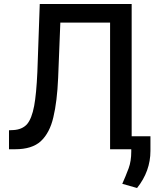

<svg xmlns="http://www.w3.org/2000/svg" viewBox="-20 -747 773 961"><path d="M115 -125Q139 -153 151 -217Q162 -276 167 -386L179 -727H639V0H531V-634H282L271 -357Q266 -239 247 -160Q229 -82 184 -40Q140 0 56 0H25V-95L46 -96Q90 -98 115 -125ZM666 194 592 173Q607 140 624 95Q637 59 637 12V-65H733V8Q733 110 666 194Z"/></svg>

Font: Sinter Medium
Style: Regular
Weight: 500
Foundry: Adobe & rsms
Version: Version 1.000